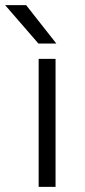

<svg xmlns="http://www.w3.org/2000/svg" viewBox="-56 -730 332 750"><path d="M95 -500H161V0H95ZM-36 -710H46L164 -560H94Z"/></svg>

Font: PT Root UI Web
Style: Regular
Weight: 400
Designer: Vitaly Kuzmin
Foundry: ParaType Ltd.
Version: Version 1.000W